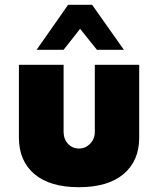

<svg xmlns="http://www.w3.org/2000/svg" viewBox="-20 -770 660 800"><path d="M245 -562.5H132.5L263.8 -750H363.8L496.2 -562.5H383.8L313.8 -650ZM58.8 -196.2V-500H245V-220Q245 -191.2 263.1 -171.2Q281.2 -151.2 308.8 -151.2Q336.2 -151.2 355.6 -171.2Q375 -191.2 375 -220V-500H560V-196.2Q560 -100 495 -45Q430 10 308.8 10Q187.5 10 123.1 -45Q58.8 -100 58.8 -196.2Z"/></svg>

Font: Now Black
Style: Regular
Weight: 900
Designer: Alfredo Marco Pradil
Foundry: Alfredo Marco Pradil
Version: Version 1.002;PS 001.002;hotconv 1.0.88;makeotf.lib2.5.64775